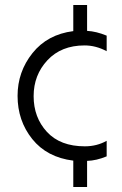

<svg xmlns="http://www.w3.org/2000/svg" viewBox="-20 -634 485 765"><path d="M405 -11Q364 6 327 7V111H272V6Q167 -7 108.5 -80Q50 -153 50 -252Q50 -348 109.5 -422.5Q169 -497 272 -510V-614H327V-511Q364 -509 405 -492V-430Q362 -453 317 -453Q224 -453 169 -394Q114 -335 114 -251Q114 -166 167 -108.5Q220 -51 318 -51Q366 -51 405 -73Z"/></svg>

Font: Hind Madurai Light
Style: Regular
Weight: 300
Designer: Jyotish Sonowal
Foundry: Indian Type Foundry
Version: Version 1.001;PS 1.0;hotconv 1.0.86;makeotf.lib2.5.63406; tt